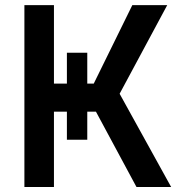

<svg xmlns="http://www.w3.org/2000/svg" viewBox="-20 -748 731 768"><path d="M247.6 -537.1H329.1V-189H247.6ZM77.6 0V-727.5H195.8V-413.6H355L509.3 -727.5H648.9L458.5 -373L664.6 0H525.9L363.8 -301.3H195.8V0Z"/></svg>

Font: Inter
Style: 540
Weight: 540
Designer: Rasmus Andersson
Foundry: rsms
Version: Version 4.001;git-66647c0bb